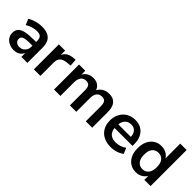

<svg xmlns="http://www.w3.org/2000/svg" viewBox="152 -1674 2654 2654"><g transform="rotate(45 1479.0 -347.5)"><path d="M226 10Q173 10 131.5 -10.5Q90 -31 66.5 -66Q43 -101 43 -145Q43 -199 71 -230.5Q99 -262 162 -276Q225 -290 331 -290H381V-218H332Q285 -218 253 -214.5Q221 -211 201.5 -203.5Q182 -196 173.5 -183Q165 -170 165 -151Q165 -118 188 -97Q211 -76 252 -76Q285 -76 310.5 -91.5Q336 -107 351 -134Q366 -161 366 -196V-311Q366 -361 344 -383Q322 -405 270 -405Q229 -405 186 -392.5Q143 -380 99 -354L63 -439Q89 -457 124.5 -470.5Q160 -484 199.5 -491.5Q239 -499 274 -499Q346 -499 392.5 -477Q439 -455 462 -410.5Q485 -366 485 -296V0H368V-104H376Q369 -69 348.5 -43.5Q328 -18 297 -4Q266 10 226 10Z M612 0V-489H734V-371H724Q738 -431 779 -462.5Q820 -494 888 -499L926 -502L934 -396L862 -389Q801 -383 770 -351.5Q739 -320 739 -263V0Z M1006 0V-489H1128V-391H1117Q1130 -425 1153 -449Q1176 -473 1208 -486Q1240 -499 1279 -499Q1338 -499 1376 -471Q1414 -443 1429 -385H1415Q1435 -438 1481 -468.5Q1527 -499 1587 -499Q1643 -499 1679.5 -477Q1716 -455 1734 -410.5Q1752 -366 1752 -298V0H1627V-293Q1627 -349 1608.5 -375Q1590 -401 1546 -401Q1514 -401 1490 -385.5Q1466 -370 1453.5 -341Q1441 -312 1441 -271V0H1316V-293Q1316 -349 1297.5 -375Q1279 -401 1236 -401Q1203 -401 1179.5 -385.5Q1156 -370 1143.5 -341Q1131 -312 1131 -271V0Z M2122 10Q2039 10 1979 -21Q1919 -52 1886.5 -109Q1854 -166 1854 -244Q1854 -320 1885.5 -377Q1917 -434 1972.5 -466.5Q2028 -499 2099 -499Q2169 -499 2219 -469Q2269 -439 2296.5 -384Q2324 -329 2324 -253V-216H1955V-288H2236L2220 -273Q2220 -341 2190 -377.5Q2160 -414 2104 -414Q2062 -414 2032.5 -394.5Q2003 -375 1987.5 -339.5Q1972 -304 1972 -255V-248Q1972 -193 1989 -157Q2006 -121 2040 -103Q2074 -85 2124 -85Q2165 -85 2206 -97.5Q2247 -110 2281 -137L2316 -53Q2281 -24 2228 -7Q2175 10 2122 10Z M2611 10Q2547 10 2498.5 -21Q2450 -52 2423 -109.5Q2396 -167 2396 -245Q2396 -324 2423 -380.5Q2450 -437 2498.5 -468Q2547 -499 2611 -499Q2672 -499 2717.5 -469Q2763 -439 2779 -390H2768V-705H2893V0H2771V-104H2780Q2765 -52 2719 -21Q2673 10 2611 10ZM2646 -85Q2702 -85 2736 -125.5Q2770 -166 2770 -245Q2770 -325 2736 -364.5Q2702 -404 2646 -404Q2590 -404 2556 -364.5Q2522 -325 2522 -245Q2522 -166 2556 -125.5Q2590 -85 2646 -85Z"/></g></svg>

Font: NunitoSans3
Style: Bold
Weight: 700
Designer: Vernon Adams
Foundry: Vernon Adams
Version: Version 3.101;gftools[0.9.27]